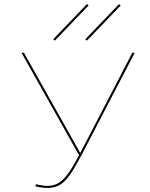

<svg xmlns="http://www.w3.org/2000/svg" viewBox="-20 -918 739 945"><path d="M643 -658 384 -160Q350 -95 326 -60Q302 -25 276 -9Q250 7 215 7Q187 7 154 -1L157 -11Q192 -3 214 -3Q244 -3 267.5 -17Q291 -31 314.5 -63Q338 -95 369 -154L86 -658H98L375 -165L631 -658ZM242 -725 408 -898 416 -891 250 -718ZM400 -725 566 -898 574 -891 408 -718Z"/></svg>

Font: Ysabeau Hairline
Style: Regular
Weight: 100
Designer: Christian Thalmann (Catharsis Fonts)
Version: Version 0.003